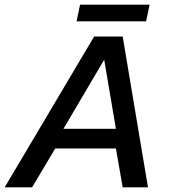

<svg xmlns="http://www.w3.org/2000/svg" viewBox="-33 -800 753 820"><path d="M294 -709 309 -780H606L591 -709ZM-13 0 369 -644H491L599 0H491L462 -166H203L104 0ZM238 -250H462L412 -545Z"/></svg>

Font: Kanit
Style: Italic
Weight: 400
Italic angle: -12°
Designer: Katatrad Team
Foundry: CadsonDemak
Version: Version 2.000; ttfautohint (v1.8.3)